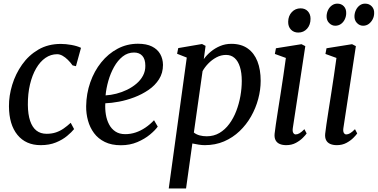

<svg xmlns="http://www.w3.org/2000/svg" viewBox="-20 -808 2129 1082"><path d="M209.5 10Q125.5 10 78.2 -48Q31 -106 30.5 -209Q30 -268 48.8 -329.8Q67.5 -391.5 104.5 -444Q141.5 -496.5 196.2 -528.5Q251 -560.5 323 -560.5Q350.5 -560.5 382.5 -554.8Q414.5 -549 436.5 -538.5L408 -435L389 -439.5Q377 -456.5 362.2 -471Q347.5 -485.5 332.2 -494Q317 -502.5 302 -502.5Q266.5 -502.5 236.2 -481.8Q206 -461 183.8 -422.8Q161.5 -384.5 149 -332.2Q136.5 -280 137 -217Q137.5 -163 149.8 -126.8Q162 -90.5 185.2 -72.2Q208.5 -54 242.5 -54Q272 -54 295.5 -62Q319 -70 339 -84Q359 -98 378.5 -116L397.5 -80.5Q384 -63.5 358.2 -42Q332.5 -20.5 295.2 -5.2Q258 10 209.5 10Z M869 -94.5Q854.5 -74 825 -49.5Q795.5 -25 753.8 -7.2Q712 10.5 661.5 10.5Q608.5 10.5 570.8 -8Q533 -26.5 509.8 -58Q486.5 -89.5 475.8 -128.8Q465 -168 465.5 -209.5Q466.5 -280.5 488.8 -344Q511 -407.5 550.5 -456.5Q590 -505.5 642.8 -533.5Q695.5 -561.5 757.5 -561.5Q805.5 -561.5 836.5 -546Q867.5 -530.5 882.8 -503.5Q898 -476.5 898.5 -442.5Q898.5 -396.5 876.2 -361.5Q854 -326.5 817 -301.2Q780 -276 736.5 -259.5Q693 -243 650 -235Q607 -227 573.5 -226Q571.5 -194 576.5 -163Q581.5 -132 594.8 -106.8Q608 -81.5 630.5 -66.8Q653 -52 685.5 -52Q716 -52 744.5 -61.5Q773 -71 799.2 -88.8Q825.5 -106.5 848 -130.5ZM735.5 -512Q699.5 -512 671.2 -489.5Q643 -467 622.8 -430.8Q602.5 -394.5 590.5 -352.2Q578.5 -310 575 -270.5Q604 -272 635.5 -280Q667 -288 696.2 -302.2Q725.5 -316.5 749 -336.5Q772.5 -356.5 786 -382Q799.5 -407.5 799 -437.5Q799 -474.5 782.2 -493.2Q765.5 -512 735.5 -512Z M931 254 1032.5 -483.5 978 -505 984.5 -537 1118.5 -560 1138.5 -549.5 1128.5 -475Q1144.5 -497.5 1168 -517Q1191.5 -536.5 1220.8 -548.8Q1250 -561 1283.5 -561Q1339 -561 1375.8 -535Q1412.5 -509 1430.8 -462.2Q1449 -415.5 1449 -352.5Q1449 -302 1435.2 -250.5Q1421.5 -199 1395 -152.2Q1368.5 -105.5 1330.2 -69Q1292 -32.5 1242.8 -11.2Q1193.5 10 1134 10Q1117.5 10 1099.2 7Q1081 4 1064 0.5L1028.5 254ZM1072.5 -61Q1086.5 -50 1105 -45Q1123.5 -40 1145 -40Q1185 -40 1216.8 -58.8Q1248.5 -77.5 1272.2 -109.8Q1296 -142 1311.5 -182.5Q1327 -223 1334.8 -266.8Q1342.5 -310.5 1342.5 -352Q1342.5 -397.5 1332.2 -430.5Q1322 -463.5 1302.2 -481Q1282.5 -498.5 1254 -498.5Q1225.5 -498.5 1199.8 -484.8Q1174 -471 1153.8 -450Q1133.5 -429 1121.5 -407Z M1593 10Q1571.5 10 1556 3.2Q1540.5 -3.5 1533 -17.8Q1525.5 -32 1527.5 -54Q1529.5 -73 1534.5 -107Q1539.5 -141 1546.5 -185.8Q1553.5 -230.5 1561.5 -281Q1569.5 -331.5 1577 -383Q1584.5 -434.5 1591 -481.5L1529 -504L1535 -536L1679 -559L1700.5 -548L1630 -85.5Q1627.5 -67.5 1632.8 -59Q1638 -50.5 1646 -50.5Q1656.5 -50.5 1667.8 -57Q1679 -63.5 1695.5 -80L1708 -56Q1702.5 -47.5 1687 -31.8Q1671.5 -16 1647.8 -3Q1624 10 1593 10ZM1661 -624.5Q1635.5 -624.5 1619.5 -641.2Q1603.5 -658 1604 -685.5Q1604.5 -718.5 1624.5 -739.8Q1644.5 -761 1674 -761Q1699.5 -761 1714.8 -744.5Q1730 -728 1730 -702.5Q1730 -668 1710.5 -646.2Q1691 -624.5 1661 -624.5Z M1878 10Q1856.5 10 1841 3.2Q1825.5 -3.5 1818 -17.8Q1810.5 -32 1812.5 -54Q1814.5 -73 1819.5 -107Q1824.5 -141 1831.5 -185.8Q1838.5 -230.5 1846.5 -281Q1854.5 -331.5 1862 -383Q1869.5 -434.5 1876 -481.5L1814 -504L1820 -536L1964 -559L1985.5 -548L1915 -85.5Q1912.5 -67.5 1917.8 -59Q1923 -50.5 1931 -50.5Q1941.5 -50.5 1952.8 -57Q1964 -63.5 1980.5 -80L1993 -56Q1987.5 -47.5 1972 -31.8Q1956.5 -16 1932.8 -3Q1909 10 1878 10ZM1869 -663Q1850 -663 1834.8 -678.2Q1819.5 -693.5 1820.5 -718.5Q1821.5 -737.5 1829.5 -753Q1837.5 -768.5 1851 -778Q1864.5 -787.5 1881 -787.5Q1903.5 -787.5 1917.5 -772.8Q1931.5 -758 1931 -734Q1931 -716 1923.2 -699.5Q1915.5 -683 1901.5 -673Q1887.5 -663 1869 -663ZM2026 -663Q2006.5 -663 1991.5 -678.5Q1976.5 -694 1977.5 -718.5Q1978.5 -736.5 1986.2 -752.2Q1994 -768 2007.2 -777.8Q2020.5 -787.5 2037.5 -787.5Q2060.5 -787.5 2075 -772.2Q2089.5 -757 2088.5 -734Q2088.5 -715.5 2080.2 -699.5Q2072 -683.5 2058.2 -673.2Q2044.5 -663 2026 -663Z"/></svg>

Font: Merriweather 36pt
Style: Italic
Weight: 400
Italic angle: -7.8°
Version: Version 2.101